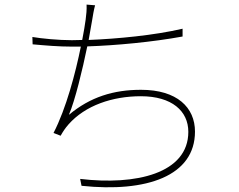

<svg xmlns="http://www.w3.org/2000/svg" viewBox="-20 -792 1040 836"><path d="M121 -631 122 -599C178 -594 234 -589 294 -589H332C309 -475 268 -319 213 -213L244 -201C254 -219 264 -234 278 -250C351 -333 470 -373 593 -373C729 -373 800 -308 800 -218C800 -37 572 16 329 -13L335 17C619 47 829 -26 829 -219C829 -324 751 -401 594 -401C475 -401 373 -370 280 -292C307 -355 339 -488 360 -590C484 -594 644 -609 775 -633V-667C651 -638 490 -623 366 -618L381 -703C384 -723 389 -751 394 -769L357 -772C358 -750 356 -729 353 -707C350 -685 345 -654 338 -618L293 -617C235 -617 162 -624 121 -631Z"/></svg>

Font: Harano Aji Gothic ExtraLight
Style: Regular
Weight: 250
Foundry: Masamichi Hosoda
Version: HaranoAjiGothic-ExtraLight version 20230610;ttx 4.39.4